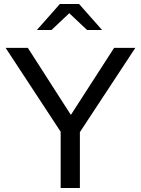

<svg xmlns="http://www.w3.org/2000/svg" viewBox="-20 -939 703 959"><path d="M283 0V-281L8 -700H119L334 -365L550 -700H656L379 -279V0ZM415 -789 326 -873 237 -789H164L279 -919H375L490 -789Z"/></svg>

Font: Rosa Sans
Style: Regular
Weight: 400
Designer: Pentagram / MCKL
Foundry: Pentagram / MCKL
Version: Version 1.005;September 16, 2019;FontCreator 11.5.0.2425 64-